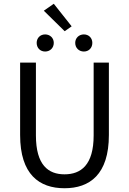

<svg xmlns="http://www.w3.org/2000/svg" viewBox="-20 -989 686 1021"><path d="M324 -823 361 -849 266 -969 213 -932ZM175 -761C175 -734 194 -715 220 -715C246 -715 266 -734 266 -761C266 -787 246 -806 220 -806C194 -806 175 -787 175 -761ZM380 -761C380 -734 400 -715 426 -715C452 -715 471 -734 471 -761C471 -787 452 -806 426 -806C400 -806 380 -787 380 -761ZM87 -271C87 -61 189 12 323 12C457 12 559 -61 559 -271V-656H478V-269C478 -111 410 -62 323 -62C237 -62 171 -111 171 -269V-656H87Z"/></svg>

Font: Cambridge Sans
Style: Regular
Weight: 400
Version: Version 2.020;PS 002.020;hotconv 1.0.88;makeotf.lib2.5.64775